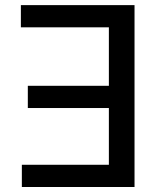

<svg xmlns="http://www.w3.org/2000/svg" viewBox="-20 -748 642 768"><path d="M518.1 -727.5V0H67.4V-88.9H415.5V-315.9H91.3V-404.8H415.5V-638.7H63.5V-727.5Z"/></svg>

Font: Inter Cardless
Style: Regular
Weight: 400
Designer: Rasmus Andersson
Foundry: rsms
Version: Version 4.001;git-9221beed3